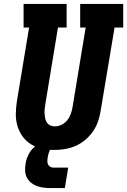

<svg xmlns="http://www.w3.org/2000/svg" viewBox="-20 -755 647 977"><path d="M256 8Q224 8 193.5 1.5Q163 -5 137.5 -21Q112 -37 94.5 -61.5Q77 -86 68.5 -115Q60 -144 60.5 -176Q61 -208 66 -240L128 -615H100V-735H319V-615H275L210 -221Q208 -209 207 -197Q206 -185 207 -173.5Q208 -162 210.5 -150.5Q213 -139 219.5 -130Q226 -121 236.5 -116.5Q247 -112 259 -112Q277 -112 294 -120.5Q311 -129 322.5 -143.5Q334 -158 340 -175Q346 -192 349 -209L416 -615H388V-735H607V-615H563L492 -190Q488 -163 478.5 -136Q469 -109 452.5 -85.5Q436 -62 413.5 -43Q391 -24 364.5 -12.5Q338 -1 310.5 3.5Q283 8 256 8ZM235 202Q217 202 199.5 199.5Q182 197 166 191Q150 185 137 174Q124 163 116.5 148Q109 133 108 115.5Q107 98 110 80Q112 63 118 47Q124 31 133.5 17Q143 3 156.5 -8.5Q170 -20 185.5 -27Q201 -34 217.5 -37Q234 -40 250 -40L244 0Q239 0 236.5 4Q234 8 232 12.5Q230 17 229 21Q228 25 226.5 29Q225 33 224.5 37.5Q224 42 223 46Q221 55 221 64.5Q221 74 224.5 81.5Q228 89 235.5 93.5Q243 98 252 98H327L310 202Z"/></svg>

Font: Iosevka Slab HvExObl
Style: Regular
Weight: 900
Width: 7
Italic angle: -9°
Monospace: yes
Designer: Belleve Invis
Foundry: Belleve Invis
Version: Version 11.1.1; ttfautohint (v1.8.3)